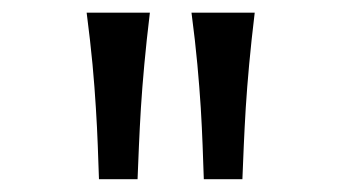

<svg xmlns="http://www.w3.org/2000/svg" viewBox="-20 -794 540 304"><path d="M302.7 -510.3Q301.8 -536.1 300.8 -563.7Q299.8 -591.3 297.9 -623Q295.9 -654.8 292.5 -691.9Q289.1 -729 283.2 -773.9H383.3Q377.9 -729 374.5 -691.9Q371.1 -654.8 369.1 -623Q367.2 -591.3 366 -563.7Q364.7 -536.1 363.8 -510.3ZM136.7 -510.3Q135.7 -536.1 134.8 -563.7Q133.8 -591.3 131.8 -623Q129.9 -654.8 126.5 -691.9Q123 -729 117.2 -773.9H217.3Q211.9 -729 208.5 -691.9Q205.1 -654.8 203.1 -623Q201.2 -591.3 200 -563.7Q198.7 -536.1 197.8 -510.3Z"/></svg>

Font: Andika New Basic
Style: Regular
Weight: 400
Designer: Victor Gaultney, Annie Olsen, Julie Remington, Don Collingsworth, Eric Hays
Foundry: SIL International
Version: Version 5.500; ttfautohint (v1.8.3)